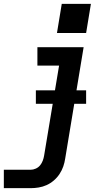

<svg xmlns="http://www.w3.org/2000/svg" viewBox="-37 -766 557 1001"><path d="M-17 215V119H123Q136 119 149.5 113Q163 107 172 96Q181 85 186 71.5Q191 58 193 45L271 -424H158V-520H399L303 60Q300 81 293 101.5Q286 122 273.5 141Q261 160 243.5 175Q226 190 206 199Q186 208 164.5 211.5Q143 215 123 215ZM412 -594H260L285 -746H437ZM150 -225V-295H412V-225Z"/></svg>

Font: Iosevka SS04 Oblique
Style: Bold
Weight: 700
Italic angle: -9°
Monospace: yes
Designer: Belleve Invis
Foundry: Belleve Invis
Version: Version 19.0.0; ttfautohint (v1.8.4)